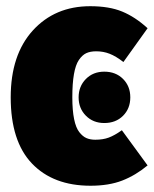

<svg xmlns="http://www.w3.org/2000/svg" viewBox="-20 -574 491 613"><path d="M268.1 -554.2Q328.6 -554.2 370.1 -537.1Q411.6 -520 451.2 -483.9L374 -376Q350.1 -394.5 330.1 -402.3Q310.1 -410.2 287.1 -410.2Q268.1 -410.2 255.1 -404.1Q242.2 -397.9 231.7 -382.3Q221.2 -366.7 216.1 -337.2Q210.9 -307.6 210.9 -263.2Q210.9 -221.7 216.6 -193.8Q222.2 -166 233.2 -152.1Q244.1 -138.2 256.1 -133.1Q268.1 -127.9 284.2 -127.9Q309.1 -127.9 327.4 -134.8Q345.7 -141.6 369.1 -158.2L451.2 -45.9Q413.1 -14.2 370.4 2.4Q327.6 19 269 19Q149.9 19 82 -52Q14.2 -123 14.2 -263.2Q14.2 -398.9 84.7 -476.6Q155.3 -554.2 268.1 -554.2ZM313 -345.2Q349.6 -345.2 372.8 -322Q396 -298.8 396 -263.2Q396 -227.5 372.8 -204.3Q349.6 -181.2 313 -181.2Q277.3 -181.2 254.2 -204.6Q231 -228 231 -263.2Q231 -298.3 254.2 -321.8Q277.3 -345.2 313 -345.2Z"/></svg>

Font: Fira Sans Compressed Heavy
Style: Regular
Weight: 900
Width: 1
Designer: Carrois Corporate & Edenspiekermann AG
Foundry: Carrois Corporate GbR & Edenspiekermann AG
Version: Version 4.203;PS 004.203;hotconv 1.0.88;makeotf.lib2.5.64775